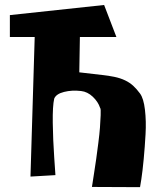

<svg xmlns="http://www.w3.org/2000/svg" viewBox="-20 -756 633 778"><path d="M547.4 2.4 352.5 1.5Q353.5 -4.4 355 -14.2Q356.4 -23.9 361.3 -55.2Q366.2 -86.4 369.9 -112.3Q373.5 -138.2 378.4 -176.5Q383.3 -214.8 385 -238.5Q386.7 -262.2 387.9 -289.1Q389.2 -315.9 385.7 -318.8Q377.4 -343.8 356 -364Q334.5 -384.3 308.6 -387.2Q271.5 -391.6 239.5 -383.5Q207.5 -375.5 199.7 -356.4Q192.9 -327.1 193.8 -258.3Q194.8 -189.5 199.7 -118.2L204.6 -46.4L103.5 -40.5L120.6 -606H20V-694.8L401.9 -735.8L451.7 -606H303.7L301.3 -462.9Q417.5 -450.2 442.4 -444.8Q492.2 -434.6 521 -407.2Q533.7 -395.5 547.4 -377Q562 -357.4 567.4 -311Q572.8 -264.6 569.8 -212.6Q566.9 -160.6 562.3 -111.3Q557.6 -62 552.7 -29.8Z"/></svg>

Font: Some Time Later
Style: Regular
Weight: 400
Version: Version 003.300